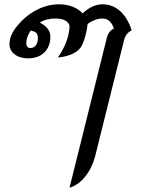

<svg xmlns="http://www.w3.org/2000/svg" viewBox="-20 -524 670 892"><path d="M592 -383Q564 -370 556 -336L422 202Q408 256 376 296Q344 336 303 348L476 -347Q484 -380 509 -391Q502 -414 488.5 -426Q475 -438 456 -438Q423 -438 387 -413Q382 -363 363 -318Q352 -292 322.5 -276.5Q293 -261 249 -257Q275 -294 289 -332.5Q303 -371 303 -406Q291 -438 237 -438Q194 -438 165 -419Q188 -408 201 -391Q214 -374 214 -354Q214 -308 186 -280.5Q158 -253 111 -253Q72 -253 48 -271.5Q24 -290 24 -319Q24 -361 61 -405Q99 -451 149.5 -477.5Q200 -504 255 -504Q289 -504 317 -493Q345 -482 364 -462Q409 -504 456 -504Q503 -504 538 -472.5Q573 -441 592 -383ZM156 -348Q156 -363 149 -370.5Q142 -378 123 -382Q113 -369 107.5 -353Q102 -337 102 -323Q102 -313 107 -307Q112 -301 121 -301Q137 -301 146.5 -313.5Q156 -326 156 -348Z"/></svg>

Font: Srisakdi
Style: Bold
Weight: 700
Designer: Cadson Demak Co.,Ltd.
Foundry: Cadson Demak Co.,Ltd.
Version: Version 1.000